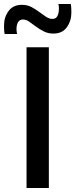

<svg xmlns="http://www.w3.org/2000/svg" viewBox="-66 -935 375 955"><path d="M66 0V-700H177V0ZM-43 -766Q-45 -776 -45.5 -787.5Q-46 -799 -46 -809Q-46 -849 -23.5 -880Q-1 -911 43 -911Q70 -911 90.5 -900Q111 -889 129 -875.5Q147 -862 163 -851.5Q179 -841 195 -841Q206 -841 213 -847Q220 -853 223.5 -864.5Q227 -876 227 -892Q227 -898 226.5 -904.5Q226 -911 224 -915H286Q288 -905 288.5 -894Q289 -883 289 -872Q289 -831 266.5 -799.5Q244 -768 199 -768Q173 -768 151.5 -779Q130 -790 112.5 -803Q95 -816 79.5 -827Q64 -838 48 -838Q32 -838 24 -825Q16 -812 16 -789Q16 -783 17 -777Q18 -771 19 -766Z"/></svg>

Font: Georama ExtraCondensed Thin Medium
Style: Regular
Weight: 500
Version: Version 1.001